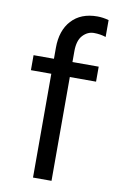

<svg xmlns="http://www.w3.org/2000/svg" viewBox="-83 -760 494 807"><g transform="rotate(10 164.5 -357.0)"><path d="M308 -443H196V0H117V-443H30V-507H117V-554Q117 -628 156.5 -671Q196 -714 266 -714Q290 -714 315 -707V-635Q291 -643 264 -643Q237 -643 216.5 -621Q196 -599 196 -553V-507H308Z"/></g></svg>

Font: Hind Madurai
Style: Regular
Weight: 400
Designer: Jyotish Sonowal
Foundry: Indian Type Foundry
Version: Version 0.702;PS 1.0;hotconv 1.0.81;makeotf.lib2.5.63406